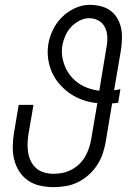

<svg xmlns="http://www.w3.org/2000/svg" viewBox="-20 -763 540 791"><path d="M202 8Q173 8 145.5 2Q118 -4 96 -19Q74 -34 59.5 -56.5Q45 -79 38.5 -105.5Q32 -132 32.5 -160.5Q33 -189 38 -218L57 -331H118L97 -209Q94 -189 93.5 -169.5Q93 -150 96.5 -131.5Q100 -113 108.5 -96.5Q117 -80 131 -68.5Q145 -57 163.5 -52Q182 -47 202 -47Q220 -47 239 -51Q258 -55 275.5 -64.5Q293 -74 307.5 -88Q322 -102 331.5 -119Q341 -136 347 -154.5Q353 -173 356 -191L381 -338Q350 -341 321.5 -351Q293 -361 269.5 -377Q246 -393 226.5 -415Q207 -437 195 -463Q183 -489 178.5 -519.5Q174 -550 179 -581Q184 -611 198 -640Q212 -669 235 -692Q258 -715 288 -729Q318 -743 348 -743Q371 -743 393 -738Q415 -733 432.5 -721Q450 -709 461.5 -690.5Q473 -672 478 -651Q483 -630 482.5 -607Q482 -584 479 -561L450 -391Q457 -392 463.5 -393Q470 -394 476 -396L467 -340Q461 -339 454.5 -338Q448 -337 442 -337L416 -182Q412 -157 404 -132.5Q396 -108 381.5 -85Q367 -62 346.5 -43.5Q326 -25 302 -13Q278 -1 252.5 3.5Q227 8 202 8ZM389 -389 419 -570Q423 -591 422 -612Q421 -633 412 -651Q403 -669 385.5 -678.5Q368 -688 347 -688Q327 -688 307 -677.5Q287 -667 272.5 -651.5Q258 -636 249.5 -616.5Q241 -597 237 -577Q233 -553 236.5 -530Q240 -507 249 -486.5Q258 -466 272 -449Q286 -432 304.5 -419.5Q323 -407 344.5 -399.5Q366 -392 389 -389Z"/></svg>

Font: Iosevka Light
Style: Italic
Weight: 300
Italic angle: -9°
Monospace: yes
Designer: Belleve Invis
Foundry: Belleve Invis
Version: Version 32.5.0; ttfautohint (v1.8.4)